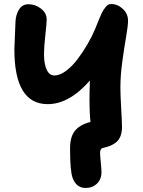

<svg xmlns="http://www.w3.org/2000/svg" viewBox="-20 -703 703 946"><path d="M401.9 223.1Q356 223.1 337.9 173.8Q325.2 141.6 325.2 27.8Q325.2 -29.3 349.6 -59.1Q374 -88.9 425.8 -102.1Q420.9 -146 420.9 -206.1Q420.9 -248.5 422.9 -306.2Q321.3 -189.9 214.8 -189.9Q50.8 -189.9 50.8 -460L56.2 -594.2Q57.6 -630.9 74 -656.5Q90.3 -682.1 120.1 -682.1Q154.3 -682.1 182.1 -660.4Q210 -638.7 210 -606Q210 -589.4 203.4 -530.3Q196.8 -471.2 196.8 -436Q196.8 -388.2 210 -359.6Q223.1 -331.1 248 -331.1Q274.4 -331.1 304.9 -353.5Q335.4 -376 362.1 -411.4Q388.7 -446.8 410.9 -484.9Q433.1 -522.9 448.2 -559.1Q450.2 -564 454.1 -573.7Q462.4 -595.2 466.8 -605.2Q471.2 -615.2 478 -630.9Q484.9 -646.5 489.7 -653.6Q494.6 -660.6 501 -668.9Q507.3 -677.2 513.9 -680.2Q520.5 -683.1 527.8 -683.1Q559.6 -683.1 585.2 -659.2Q610.8 -635.3 610.8 -601.1Q610.8 -576.2 601.3 -521.5Q591.8 -466.8 582.5 -398.4Q573.2 -330.1 573.2 -272Q573.2 -236.3 577.1 -168.9Q581.1 -101.6 581.1 -78.1Q581.1 -51.3 573.5 -32Q565.9 -12.7 551.8 -1.7Q537.6 9.3 523.9 14.9Q510.3 20.5 491.2 24.9Q480 26.9 476.6 33.4Q473.1 40 473.1 50.8Q473.1 63.5 476.6 96.9Q480 130.4 480 145Q480 180.2 457.8 201.7Q435.5 223.1 401.9 223.1Z"/></svg>

Font: Shantell Sans Bouncy
Style: Bold
Weight: 700
Designer: Stephen Nixon, Anya Danilova, Shantell Martin
Foundry: Arrow Type
Version: Version 1.006;[9816181b4]